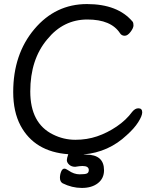

<svg xmlns="http://www.w3.org/2000/svg" viewBox="-20 -739 743 945"><path d="M288 163Q275 155 275 136Q275 120 281 105.5Q287 91 297 91Q304 91 317 100Q344 119 372 119Q400 119 408.5 114.5Q417 110 417 98Q417 78 386 78Q373 78 350 82Q332 82 320.5 71.5Q309 61 309 49Q309 40 316 20Q150 8 81 -121Q45 -189 45 -286Q45 -472 149 -595.5Q253 -719 408 -719Q560 -719 633 -632Q637 -626 637 -614Q637 -601 622.5 -582Q608 -563 594 -563Q579 -563 571 -575Q527 -643 410 -643Q292 -643 213 -546Q129 -447 129 -289Q129 -132 241 -77Q293 -51 351 -51Q408 -51 458 -68Q508 -85 554.5 -116.5Q601 -148 631 -189Q645 -206 661 -206Q680 -206 680 -186Q680 -169 660.5 -138Q641 -107 604 -74Q515 10 392 21H391Q391 22 404 22Q492 22 492 99Q492 139 462 162.5Q432 186 383 186Q334 186 288 163Z"/></svg>

Font: LXGW WenKai TC
Style: Bold
Weight: 700
Designer: LXGW / Fontworks Inc.
Foundry: LXGW / Fontworks Inc.
Version: Version 1.330;April 28, 2024